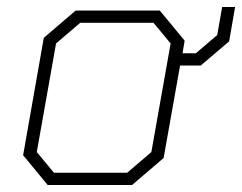

<svg xmlns="http://www.w3.org/2000/svg" viewBox="-20 -528 691 548"><path d="M651 -508 634 -410 553 -341H494L447 -77L357 0H116L46 -85L105 -420L196 -498H436L507 -412L501 -376H539L600 -428L614 -508ZM467 -404 418 -463H209L140 -404L85 -94L134 -35H343L412 -94Z"/></svg>

Font: Chakra Petch ExtraLight
Style: Italic
Weight: 275
Italic angle: -10°
Designer: Katatrad Aksorn Co.,Ltd.
Foundry: Cadson Demak Co.,Ltd.
Version: Version 1.000; ttfautohint (v1.6)